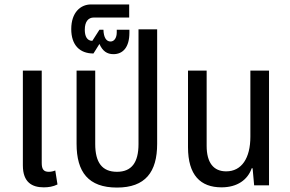

<svg xmlns="http://www.w3.org/2000/svg" viewBox="-20 -835 1307 865"><path d="M177 9C198 9 219 6 239 -4L229 -67C220 -63 209 -61 200 -61C177 -61 168 -72 168 -101V-517H83V-90C83 -13 125 9 177 9Z M507 10C635 10 688 -60 688 -187V-703H604V-186C604 -103 573 -61 507 -61C440 -61 409 -103 409 -186V-517H325V-187C325 -60 378 10 507 10Z M491 -591C534 -591 563 -622 563 -688V-701H506V-689C506 -665 495 -648 478 -648C459 -648 447 -666 446 -701H428L396 -651C372 -651 362 -672 362 -701C362 -739 379 -756 402 -756H562V-815H390C343 -815 301 -779 301 -704C301 -632 339 -594 401 -594L428 -637C442 -605 462 -591 491 -591Z M978 9C1049 9 1096 -25 1114 -77H1118L1125 0H1192V-517H1108V-219C1108 -123 1069 -63 999 -63C942 -63 911 -102 911 -178V-517H827V-172C827 -46 883 9 978 9Z"/></svg>

Font: Noto Sans Thai UI Condensed
Style: Regular
Weight: 400
Width: 3
Designer: Monotype Design Team
Foundry: Monotype Imaging Inc.
Version: Version 1.901